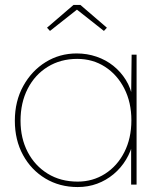

<svg xmlns="http://www.w3.org/2000/svg" viewBox="-20 -746 642 776"><path d="M40 -258Q40 -337 74 -398.5Q108 -460 164.5 -495Q221 -530 290 -530Q332 -530 370 -517Q408 -504 438 -480Q468 -456 488.5 -423Q509 -390 516 -350L510 -353L512 -525H532V0H510V-172L519 -175Q510 -135 489.5 -101Q469 -67 439 -42Q409 -17 372.5 -3.5Q336 10 294 10Q221 10 163.5 -24.5Q106 -59 73 -119.5Q40 -180 40 -258ZM511 -260Q511 -332 482.5 -388Q454 -444 404.5 -476Q355 -508 292 -508Q225 -508 173 -476Q121 -444 92 -387.5Q63 -331 63 -258Q63 -187 92 -131.5Q121 -76 173 -44Q225 -12 294 -12Q355 -12 404.5 -43.5Q454 -75 482.5 -131Q511 -187 511 -260ZM277 -726H305L412 -634L400 -621L291 -707L182 -621L170 -634Z"/></svg>

Font: Mach Thin
Style: Regular
Weight: 250
Version: Version 1.002